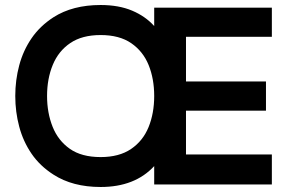

<svg xmlns="http://www.w3.org/2000/svg" viewBox="-20 -737 1168 767"><path d="M382 10Q270 10 193.5 -39.5Q139.5 -74 106 -123Q72.5 -172 56.8 -231Q41 -290 41 -353.5Q41 -417 56.8 -476Q72.5 -535 106 -584Q139.5 -633 193.5 -668Q270 -717 382 -717Q454.5 -717 507.8 -694.5Q561 -672 596 -633V-706.5H1066V-590H723V-411.5H1042.5V-295H723V-120H1066V0H596V-73.5Q519 10 382 10ZM382 -109.5Q456 -109.5 503.5 -141.8Q551 -174 573.5 -229.2Q596 -284.5 596 -353.5Q596 -422 573.8 -477Q551.5 -532 504.2 -564.5Q457 -597 382 -597Q308 -597 260.8 -565Q213.5 -533 190.8 -477.8Q168 -422.5 168 -353.5Q168 -286.5 190 -231Q212 -175.5 259 -142.5Q306 -109.5 382 -109.5Z"/></svg>

Font: Acari Sans
Style: Bold
Weight: 700
Designer: Alfredo Marco Pradil and Stefan Peev (font) & Cristiano Sobral (main changes)
Foundry: Alfredo Marco Pradil and Stefan Peev (font) & Cristiano Sobral (main changes)
Version: Version 1.063; ttfautohint (v1.8.3)